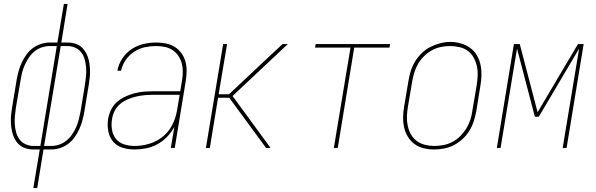

<svg xmlns="http://www.w3.org/2000/svg" viewBox="-20 -755 3040 980"><path d="M150 205 183 8H151Q133 8 116 3.5Q99 -1 85 -11Q71 -21 61.5 -35.5Q52 -50 46.5 -66Q41 -82 38.5 -99.5Q36 -117 35.5 -135Q35 -153 37 -171.5Q39 -190 42 -208L65 -348Q69 -370 75 -392Q81 -414 91 -435.5Q101 -457 115 -476.5Q129 -496 148.5 -510Q168 -524 190 -531Q212 -538 235 -538H273L306 -735H325L293 -538H324Q342 -538 359.5 -533.5Q377 -529 390.5 -519Q404 -509 413.5 -494.5Q423 -480 428.5 -464Q434 -448 436.5 -430.5Q439 -413 439.5 -395Q440 -377 438 -358.5Q436 -340 433 -322L410 -182Q406 -160 400 -138Q394 -116 384 -94.5Q374 -73 360 -53.5Q346 -34 327 -20Q308 -6 285.5 1Q263 8 240 8H202L170 205ZM151 -10H186L270 -520H235Q215 -520 194.5 -513.5Q174 -507 157 -493.5Q140 -480 128 -462Q116 -444 107 -424.5Q98 -405 93 -385Q88 -365 85 -345L61 -205Q58 -184 56 -162.5Q54 -141 55.5 -120Q57 -99 62.5 -79Q68 -59 80 -43Q92 -27 111 -18.5Q130 -10 151 -10ZM205 -10H240Q261 -10 281 -16.5Q301 -23 318 -36.5Q335 -50 347.5 -68Q360 -86 368.5 -105.5Q377 -125 382 -145Q387 -165 391 -185L414 -325Q417 -346 419 -367.5Q421 -389 419.5 -410Q418 -431 412.5 -451Q407 -471 395 -487Q383 -503 364 -511.5Q345 -520 324 -520H290Z M667 8Q635 8 605.5 -1Q576 -10 557 -32.5Q538 -55 532.5 -86Q527 -117 532 -149Q536 -172 547 -195Q558 -218 577 -234.5Q596 -251 618.5 -261.5Q641 -272 665 -278.5Q689 -285 712.5 -287Q736 -289 759 -289H900L909 -344Q913 -367 913 -389.5Q913 -412 907.5 -432.5Q902 -453 890 -470.5Q878 -488 860.5 -499.5Q843 -511 821.5 -515.5Q800 -520 777 -520Q749 -520 720 -514Q691 -508 665 -491Q639 -474 621.5 -448.5Q604 -423 598 -394H579Q585 -427 604 -456Q623 -485 651.5 -504Q680 -523 712.5 -530.5Q745 -538 777 -538Q803 -538 827.5 -533Q852 -528 872 -515.5Q892 -503 906 -483.5Q920 -464 926.5 -441Q933 -418 932.5 -392.5Q932 -367 928 -341L872 0H852L870 -108Q855 -80 833 -57Q811 -34 783.5 -19Q756 -4 726 2Q696 8 667 8ZM668 -10Q705 -10 743 -21.5Q781 -33 812 -58.5Q843 -84 860.5 -120Q878 -156 884 -194L897 -271H759Q738 -271 717 -269Q696 -267 674.5 -262Q653 -257 632 -248Q611 -239 593.5 -224.5Q576 -210 565.5 -189.5Q555 -169 552 -148Q547 -120 551.5 -93Q556 -66 572 -46Q588 -26 614 -18Q640 -10 668 -10Z M1031 0 1119 -530H1139L1096 -274H1149L1316 -431L1422 -530H1449L1167 -265L1361 0H1338L1150 -256H1093L1051 0Z M1684 0 1769 -512H1588L1591 -530H1971L1968 -512H1788L1704 0Z M2195 8Q2168 8 2142 1.5Q2116 -5 2095.5 -20Q2075 -35 2061.5 -57.5Q2048 -80 2042.5 -105.5Q2037 -131 2037.5 -158.5Q2038 -186 2043 -213L2065 -343Q2069 -369 2077 -394Q2085 -419 2099 -442Q2113 -465 2133.5 -484.5Q2154 -504 2178 -516Q2202 -528 2228 -534.5Q2254 -541 2279 -541Q2306 -541 2332 -533.5Q2358 -526 2379 -511Q2400 -496 2413.5 -473.5Q2427 -451 2432.5 -425Q2438 -399 2437.5 -371.5Q2437 -344 2432 -317L2411 -187Q2406 -161 2398 -136Q2390 -111 2376 -88Q2362 -65 2341.5 -46Q2321 -27 2297 -14.5Q2273 -2 2247 3Q2221 8 2196 8Q2196 8 2195.5 8Q2195 8 2195 8ZM2196 -10Q2219 -10 2243 -14.5Q2267 -19 2289 -30.5Q2311 -42 2329 -60Q2347 -78 2360 -99Q2373 -120 2380.5 -143Q2388 -166 2391 -190L2413 -320Q2417 -344 2418 -369Q2419 -394 2414 -417Q2409 -440 2397.5 -461Q2386 -482 2367.5 -495.5Q2349 -509 2325 -514.5Q2301 -520 2277 -520Q2253 -520 2229.5 -515Q2206 -510 2184.5 -498.5Q2163 -487 2145 -469Q2127 -451 2114.5 -430Q2102 -409 2095 -386Q2088 -363 2084 -340L2062 -210Q2058 -186 2057 -161.5Q2056 -137 2061 -113.5Q2066 -90 2077 -70Q2088 -50 2106.5 -36Q2125 -22 2148.5 -16Q2172 -10 2196 -10Z M2516 0 2603 -530H2633L2724 -182L2930 -530H2959L2872 0H2852L2936 -507L2730 -159H2710L2619 -507L2535 0Z"/></svg>

Font: Iosevka Curly Thin Oblique
Style: Regular
Weight: 100
Italic angle: -9°
Monospace: yes
Designer: Belleve Invis
Foundry: Belleve Invis
Version: Version 11.1.0; ttfautohint (v1.8.3)